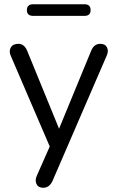

<svg xmlns="http://www.w3.org/2000/svg" viewBox="-20 -700 554 907"><path d="M379 -625H137Q107 -625 107 -652Q107 -680 137 -680H379Q408 -680 408 -652Q408 -625 379 -625ZM184 187Q161 187 152.5 169.5Q144 152 154 130L215 -8L31 -436Q21 -458 31 -475.5Q41 -493 67 -493Q94 -493 108 -461L259 -92L411 -461Q424 -493 454 -493Q477 -493 485.5 -476Q494 -459 484 -437L228 155Q213 187 184 187Z"/></svg>

Font: Nunito
Style: Regular
Weight: 400
Designer: Vernon Adams
Foundry: Vernon Adams
Version: Version 3.602